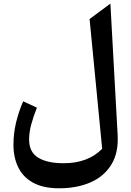

<svg xmlns="http://www.w3.org/2000/svg" viewBox="-20 -788 723 1059"><path d="M588.9 -768.1 628.9 -43Q634.3 54.7 594 120.1Q553.7 185.5 479 218Q404.3 250.5 306.2 250.5Q218.3 250.5 162.6 219.7Q106.9 189 80.6 134.8Q54.2 80.6 54.2 10.3Q54.2 -52.2 68.6 -112.3Q83 -172.4 107.9 -229L183.6 -194.3Q163.1 -142.6 151.9 -100.1Q140.6 -57.6 140.6 -18.1Q140.6 51.3 190.9 81.8Q241.2 112.3 331.1 112.3Q465.3 112.3 543.5 32.7L474.1 -683.1Z"/></svg>

Font: Pinar-DS1-FD SemiBold
Style: Regular
Weight: 600
Designer: Amin Abedi
Version: Version 3.000